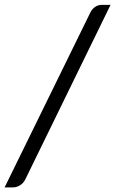

<svg xmlns="http://www.w3.org/2000/svg" viewBox="-30 -746 488 811"><path d="M76.5 12.5Q68.5 28.5 54 37Q39.5 45.5 26 45.5H-10.5L352 -694Q359.5 -708.5 372 -717Q384.5 -725.5 400.5 -725.5H437Z"/></svg>

Font: Lato 2
Style: Italic
Weight: 400
Italic angle: -7°
Designer: Lukasz Dziedzic with Adam Twardoch and Botio Nikoltchev
Foundry: tyPoland Lukasz Dziedzic
Version: Version 2.015; 2015-08-06; http://www.latofonts.com/